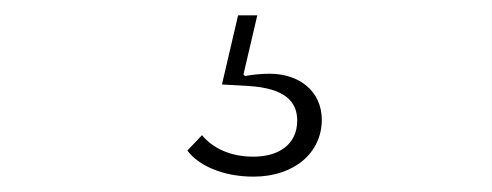

<svg xmlns="http://www.w3.org/2000/svg" viewBox="-20 -27 640 250"><path d="M310 203C363 203 399 172 399 129C399 92 370 69 331 69C322 69 309 70 299 72L297 70L315 -7H290L269 83L304 85C352 88 367 106 367 130C367 161 343 177 310 177C280 177 257 166 243 149L224 169C237 187 268 203 310 203Z"/></svg>

Font: IBM Plex Devanagari ExtraLight
Style: Regular
Weight: 200
Designer: Mike Abbink, Paul van der Laan, Pieter van Rosmalen, Erin McLaughlin
Foundry: Bold Monday
Version: Version 1.0